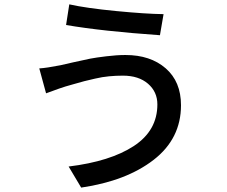

<svg xmlns="http://www.w3.org/2000/svg" viewBox="-20 -811 1040 881"><path d="M702.1 -332Q702.1 -389.6 659.2 -426.8Q616.2 -463.9 543.9 -463.9Q511.7 -463.9 480.5 -460.9Q449.2 -458 416 -450.2Q382.8 -442.4 366.7 -438.5Q350.6 -434.6 315.9 -424.3Q281.2 -414.1 280.3 -414.1Q265.6 -410.2 191.4 -382.8L160.2 -497.1Q193.4 -499 257.8 -511.7Q261.7 -512.7 315.4 -524.9Q369.1 -537.1 394.5 -542Q419.9 -546.9 467.8 -552.7Q515.6 -558.6 555.7 -558.6Q669.9 -558.6 740.2 -497.6Q810.5 -436.5 810.5 -328.1Q810.5 -174.8 685.1 -77.6Q559.6 19.5 352.5 49.8L294.9 -46.9Q486.3 -70.3 594.2 -141.1Q702.1 -211.9 702.1 -332ZM283.2 -696.3 297.9 -791Q377 -773.4 513.2 -760.3Q649.4 -747.1 730.5 -746.1L713.9 -649.4Q447.3 -668 283.2 -696.3Z"/></svg>

Font: GenEi Gothic M SemiBold
Style: Regular
Weight: 500
Designer: o_tamon (Modified); [Source Han Sans]
Ryoko NISHIZUKA  (kana & ideographs); Paul D. Hunt (Latin, Greek & Cyrillic); Wenl
Version: Version 1.1a;Original Version 1.004